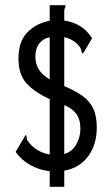

<svg xmlns="http://www.w3.org/2000/svg" viewBox="-20 -671 415 738"><path d="M171 47V-13Q132 -17 97.5 -36Q63 -55 40 -87L79 -153Q82 -149 82.5 -142Q83 -135 86 -130Q100 -110 121.5 -96Q143 -82 171 -77V-290Q112 -317 81.5 -351Q51 -385 51 -446Q51 -512 85.5 -547Q120 -582 171 -591V-651H231Q232 -650 232 -647Q232 -645 229.5 -640Q227 -635 227 -628V-592Q261 -587 287.5 -571Q314 -555 334 -524L299 -465Q294 -467 293 -474.5Q292 -482 289 -487Q279 -503 262.5 -513.5Q246 -524 227 -528V-340Q270 -322 297.5 -302Q325 -282 338.5 -253.5Q352 -225 352 -181Q352 -115 318.5 -70Q285 -25 227 -15V47ZM171 -366V-528Q146 -523 131 -504Q116 -485 116 -453Q116 -397 171 -366ZM227 -79Q256 -87 272.5 -115Q289 -143 289 -177Q289 -212 273 -233.5Q257 -255 227 -267Z"/></svg>

Font: Inconsolata Condensed Medium
Style: Regular
Weight: 500
Width: 3
Monospace: yes
Designer: Raph Levien, Cyreal, Brenton Simpson
Foundry: Raph Levien, Cyreal, Google
Version: Version 3.100; ttfautohint (v1.8.4.7-5d5b)